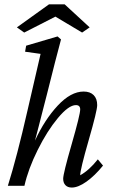

<svg xmlns="http://www.w3.org/2000/svg" viewBox="-20 -843 522 871"><path d="M386.7 -718.8 352.5 -695.3 231.4 -767.6 89.8 -695.3 56.6 -718.8 202.1 -823.2H273.4ZM168 -318.4Q165 -307.6 155.5 -269.5Q146 -231.4 138.7 -205.1Q182.1 -299.8 241.7 -363.8Q301.3 -427.7 359.4 -427.7Q388.7 -427.7 404.8 -411.6Q420.9 -395.5 420.9 -366.2Q420.9 -340.8 382.3 -207Q343.8 -73.2 343.8 -47.9Q384.3 -70.3 423.8 -120.1L447.3 -91.8Q410.2 -45.9 372.3 -19Q334.5 7.8 305.7 7.8Q287.1 7.8 276.9 -2.9Q266.6 -13.7 266.6 -32.2Q266.6 -55.2 305.2 -189.2Q343.8 -323.2 343.8 -346.7Q343.8 -366.2 324.2 -366.2Q291.5 -366.2 242.7 -307.6Q193.8 -249 150.9 -162.6Q107.9 -76.2 90.8 0H15.6Q57.1 -132.3 104.5 -340.8L164.1 -598.6L93.8 -608.4L98.6 -635.7L241.2 -677.7L256.8 -664.1Q234.9 -583.5 192.4 -413.1Z"/></svg>

Font: Crimson Pro
Style: Italic
Weight: 400
Italic angle: -12°
Designer: Jacques Le Bailly
Foundry: Baron von Fonthausen
Version: Version 1.003